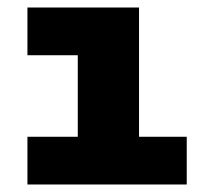

<svg xmlns="http://www.w3.org/2000/svg" viewBox="-20 -491 543 511"><path d="M187 -44V-471H350V-44ZM53 0V-127H477V0ZM53 -344V-471H304V-344Z"/></svg>

Font: BioRhyme SemiExpanded ExtraBold
Style: Regular
Weight: 800
Width: 6
Designer: Aoife Mooney
Foundry: Aoife Mooney Type
Version: Version 1.600;gftools[0.9.33]